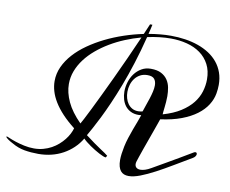

<svg xmlns="http://www.w3.org/2000/svg" viewBox="-109 -1204 1676 1398"><g transform="rotate(10 729.0 -505.5)"><path d="M1366.2 -200.7Q1372.1 -203.6 1377 -203.6Q1382.3 -203.6 1385.3 -200Q1388.2 -196.3 1388.2 -190.9Q1388.2 -184.1 1382.8 -175.5Q1377.4 -167 1366.2 -160.2Q1301.3 -122.1 1238 -84.2Q1174.8 -46.4 1117.7 -16.1Q1060.5 14.2 1011.7 33Q962.9 51.8 926.3 51.8Q907.2 51.8 892.3 45.9Q877.4 40 867.2 27.3Q856.9 14.6 851.3 -5.1Q845.7 -24.9 845.7 -53.2Q845.7 -73.7 848.9 -98.6Q852.1 -123.5 858.4 -154.3Q865.2 -187 876.5 -221.7Q887.7 -256.3 899.9 -289.3Q912.1 -322.3 923.3 -351.1Q934.6 -379.9 940.9 -400.4Q929.7 -398.9 920.4 -398.9Q886.7 -398.9 862.1 -411.4Q837.4 -423.8 821.5 -444.6Q805.7 -465.3 797.9 -492.7Q790 -520 790 -549.3Q790 -584.5 800.8 -619.6Q811.5 -654.8 832.3 -682.6Q853 -710.4 883.1 -728Q913.1 -745.6 951.7 -745.6Q999 -745.6 1028.8 -730Q1058.6 -714.4 1075.4 -689.2Q1092.3 -664.1 1098.1 -632.6Q1104 -601.1 1104 -569.3Q1104 -547.4 1102.3 -526.4Q1100.6 -505.4 1098.6 -487.5Q1096.7 -469.7 1095 -455.6Q1093.3 -441.4 1093.3 -433.6Q1170.9 -456.1 1223.4 -489.7Q1275.9 -523.4 1307.9 -563.7Q1339.8 -604 1353.5 -649.2Q1367.2 -694.3 1367.2 -739.7Q1367.2 -803.7 1342.5 -850.6Q1317.9 -897.5 1275.6 -928Q1233.4 -958.5 1177 -973.1Q1120.6 -987.8 1057.1 -987.8Q975.6 -987.8 884.3 -967.8Q857.4 -860.8 827.6 -767.3Q797.9 -673.8 767.6 -594.5Q737.3 -515.1 708.5 -449.7Q679.7 -384.3 654.3 -333.3Q628.9 -282.2 608.9 -246.1Q588.9 -210 576.7 -188.5Q612.8 -160.6 641.1 -140.9Q669.4 -121.1 690.4 -106.9Q711.4 -92.8 725.6 -83.3Q739.7 -73.7 748 -66.4L739.7 -52.7Q732.4 -52.7 719 -58.1Q705.6 -63.5 689 -72.3Q672.4 -81.1 653.8 -92.3Q635.3 -103.5 617.9 -115.7Q600.6 -127.9 585.9 -139.6Q571.3 -151.4 562.5 -161.1Q538.6 -121.1 505.6 -89.8Q472.7 -58.6 432.9 -36.9Q393.1 -15.1 347.2 -3.9Q301.3 7.3 251 7.3Q196.3 7.3 147.9 -1.2Q99.6 -9.8 54.7 -36.1Q45.9 -40.5 36.6 -45.9Q27.3 -51.3 19.5 -56.9Q11.7 -62.5 6.3 -67.6Q1 -72.8 0 -77.1H8.8Q9.8 -77.1 28.1 -69.1Q46.4 -61 75.2 -51.5Q104 -42 140.1 -34.2Q176.3 -26.4 212.9 -26.4Q249 -26.4 281.2 -35.2Q313.5 -43.9 341.1 -59.1Q368.7 -74.2 391.1 -94Q413.6 -113.8 430.7 -135.5Q447.8 -157.2 459.2 -179.4Q470.7 -201.7 476.1 -221.7Q422.9 -263.2 385 -303.7Q347.2 -344.2 323 -383.8Q298.8 -423.3 287.6 -461.4Q276.4 -499.5 276.4 -536.1Q276.4 -591.3 299.6 -642.1Q322.8 -692.9 363.5 -738Q404.3 -783.2 459.7 -822Q515.1 -860.8 579.6 -892.6Q644 -924.3 714.6 -948Q785.2 -971.7 856.4 -986.3Q864.7 -1005.4 872.8 -1024.4Q880.9 -1043.5 889.2 -1063H906.7Q902.8 -1044.9 898.7 -1027.3Q894.5 -1009.8 890.1 -992.7Q933.1 -1000 973.9 -1003.9Q1014.6 -1007.8 1054.2 -1007.8Q1108.9 -1007.8 1160.4 -1000Q1211.9 -992.2 1256.8 -976.3Q1301.8 -960.4 1338.9 -936.3Q1376 -912.1 1402.6 -879.6Q1429.2 -847.2 1443.8 -806.2Q1458.5 -765.1 1458.5 -715.3Q1458.5 -684.6 1452.6 -650.9Q1444.8 -606.9 1418.9 -565.9Q1393.1 -524.9 1347.7 -490.7Q1302.2 -456.5 1236.3 -431.6Q1170.4 -406.7 1082 -395Q1078.6 -384.8 1069.6 -359.4Q1060.5 -334 1048.8 -300.8Q1037.1 -267.6 1023.7 -230.7Q1010.3 -193.8 998.5 -160.4Q986.8 -127 977.8 -100.6Q968.8 -74.2 965.3 -62.5Q962.4 -52.7 962.4 -44.4Q962.4 -27.3 973.1 -17.8Q983.9 -8.3 1003.4 -8.3Q1018.6 -8.3 1037.8 -14.4Q1057.1 -20.5 1080.6 -34.2Q1105 -48.3 1131.8 -63.7Q1158.7 -79.1 1192.1 -98.4Q1225.6 -117.7 1268.1 -142.6Q1310.5 -167.5 1366.2 -200.7ZM515.1 -264.2Q520 -271.5 535.9 -302.2Q551.8 -333 576.2 -381.8Q600.6 -430.7 631.3 -494.9Q662.1 -559.1 697.3 -633.8Q732.4 -708.5 769.8 -790.8Q807.1 -873 844.2 -958Q785.2 -941.9 727.8 -918.2Q670.4 -894.5 619.1 -864Q567.9 -833.5 524.4 -796.9Q481 -760.3 449.5 -718.5Q418 -676.8 400.1 -630.1Q382.3 -583.5 382.3 -533.2Q382.3 -470.2 413.6 -402.6Q444.8 -335 515.1 -264.2ZM945.8 -429.2Q953.1 -452.6 962.6 -479Q972.2 -505.4 980.7 -532Q989.3 -558.6 995.1 -584Q1001 -609.4 1001 -630.9Q1001 -660.2 986.8 -678Q972.7 -695.8 936 -695.8Q904.8 -695.8 881.6 -683.1Q858.4 -670.4 843 -649.9Q827.6 -629.4 819.8 -603.5Q812 -577.6 812 -550.8Q812 -526.4 818.4 -503.7Q824.7 -481 837.4 -463.4Q850.1 -445.8 869.1 -435.3Q888.2 -424.8 913.6 -424.8Q928.7 -424.8 945.8 -429.2Z"/></g></svg>

Font: Meddon
Style: Regular
Weight: 400
Designer: Vernon Adams
Foundry: Vernon Adams
Version: Version 1.000